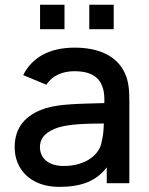

<svg xmlns="http://www.w3.org/2000/svg" viewBox="-20 -750 610 786"><path d="M75 -442.5 170 -403C194.5 -442 238 -458.5 284.5 -458.5C373 -458.5 411.5 -417 407 -328C306 -325 226 -325 167.5 -307C84 -280.5 40 -228.5 40 -147C40 -59 103 15 222.5 15C308.5 15 372.5 -6 417 -65V0H509.5V-332.5C509.5 -378 507.5 -416.5 490.5 -452C457 -523 382 -555 285.5 -555C179 -555 109.5 -512 75 -442.5ZM143.5 -148C143.5 -190.5 175 -213.5 218 -228C263.5 -241.5 323.5 -244 405 -244.5C404.5 -219.5 402 -189.5 396 -169.5C388.5 -117 330 -70.5 241 -70.5C174 -70.5 143.5 -106 143.5 -148ZM144 -630.5H244V-730.5H144ZM345.5 -630.5H445.5V-730.5H345.5Z"/></svg>

Font: Eudonet SemiBold
Style: Regular
Weight: 600
Designer: Mikhail Sharanda
Foundry: Mikhail Sharanda
Version: Version 4.503;Glyphs 3.1.2 (3151)